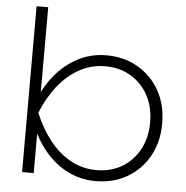

<svg xmlns="http://www.w3.org/2000/svg" viewBox="-54 -823 860 888"><g transform="rotate(5 375.5 -379.0)"><path d="M80 -770H134V-336L121 -315V-250L134 -215V0H80ZM97 -280Q121 -367 168 -432.5Q215 -498 280 -535Q345 -572 422 -572Q504 -572 568 -535Q632 -498 669 -432.5Q706 -367 706 -280Q706 -194 669 -128Q632 -62 568 -25Q504 12 422 12Q345 12 280 -24.5Q215 -61 168 -127Q121 -193 97 -280ZM650 -280Q650 -352 620.5 -406Q591 -460 539.5 -490.5Q488 -521 422 -521Q356 -521 301 -490.5Q246 -460 203 -406Q160 -352 131 -280Q160 -209 203 -154.5Q246 -100 301 -69.5Q356 -39 422 -39Q488 -39 539.5 -69.5Q591 -100 620.5 -154.5Q650 -209 650 -280Z"/></g></svg>

Font: Unbounded ExtraLight
Style: Regular
Weight: 250
Designer: Luke Prowse, Jean-Baptiste Morizot, Fátima Lázaro, Florian Runge
Foundry: NaN
Version: Version 1.701;gftools[0.9.28.dev5+ged2979d]